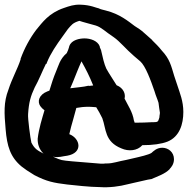

<svg xmlns="http://www.w3.org/2000/svg" viewBox="-23 -664 803 820"><path d="M1 -112C7 -40 21 7 69 47C80 56 99 69 124 84C176 111 206 117 264 124C290 127 364 135 402 135C445 138 488 132 522 123L548 117C578 111 605 103 622 101H623C648 90 682 79 702 58V57C707 52 720 38 720 16C720 -14 696 -33 670 -33C646 -33 632 -18 624 -11C612 -3 577 5 542 13L516 19C482 25 459 34 436 34H428C424 35 419 35 407 35C381 33 308 27 285 25C237 20 241 22 203 5C208 6 215 7 220 7C230 7 241 5 251 3L264 1C333 -11 320 -73 273 -91C277 -110 284 -135 289 -152L303 -203C319 -206 335 -208 357 -208C366 -208 372 -207 388 -206C396 -193 406 -176 414 -159C431 -113 423 -59 496 -30C525 -17 563 -19 585 -44C629 -44 666 -49 692 -59C744 -80 760 -134 760 -186C760 -232 745 -267 735 -298C732 -308 727 -322 721 -340C708 -383 702 -412 668 -448C654 -466 641 -478 627 -492V-493L592 -524C579 -536 568 -543 552 -553C525 -573 489 -604 429 -619C415 -623 407 -624 402 -627H401L400 -628C388 -630 364 -643 320 -644C293 -645 273 -638 250 -630C185 -608 158 -568 132 -537C104 -500 81 -457 65 -413V-410C52 -370 28 -328 13 -281C-8 -227 -5 -180 1 -112ZM97 -177C100 -226 108 -254 125 -290C143 -322 157 -359 173 -391L177 -393V-396C193 -436 218 -472 244 -508L267 -540C283 -558 287 -566 316 -575C326 -571 380 -557 386 -555C411 -547 425 -530 463 -505C489 -487 515 -454 549 -425L576 -402C598 -383 621 -321 637 -274C643 -253 649 -242 654 -225L657 -202C658 -193 660 -184 660 -182C660 -176 658 -171 658 -168V-163L657 -161V-160C652 -145 653 -142 630 -142H623C617 -141 570 -140 556 -140H552C552 -142 550 -146 549 -149C543 -187 523 -214 509 -243C514 -262 505 -288 475 -300C461 -323 443 -349 431 -371C422 -390 415 -421 409 -448V-449C408 -453 403 -461 403 -464V-466C394 -490 363 -500 338 -500C318 -500 282 -494 273 -467V-466L272 -465V-463C271 -458 265 -442 262 -437C232 -412 226 -380 218 -363C205 -332 197 -307 188 -277C184 -275 180 -274 180 -274C142 -259 136 -230 149 -211C154 -204 159 -199 167 -193C157 -159 143 -115 138 -72C137 -48 145 -25 163 -8C136 -22 125 -28 111 -55C107 -71 95 -159 97 -177ZM277 -287 289 -315C301 -344 312 -374 325 -402C345 -366 358 -341 375 -299L357 -297L355 -298C332 -292 304 -291 277 -287Z"/></svg>

Font: Stray Cat
Style: ExBlkExt
Weight: 1000
Version: Version 1.0